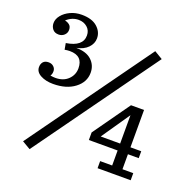

<svg xmlns="http://www.w3.org/2000/svg" viewBox="-140 -906 1049 1069"><g transform="rotate(20 385.0 -371.5)"><path d="M145.5 -356Q101.6 -356 71 -372.6Q40.5 -389.2 40.5 -418Q40.5 -437 51 -449Q61.5 -460.9 82.5 -460.9Q101.1 -460.9 112.8 -449.7Q124.5 -438.5 124.5 -422.9Q124.5 -405.8 116.7 -395Q133.8 -392.1 146.5 -392.1Q193.4 -392.1 221.4 -419.4Q249.5 -446.8 249.5 -485.8Q249.5 -560.1 171.9 -560.1Q158.7 -560.1 141.6 -557.1L134.8 -594.2Q231.4 -608.9 231.4 -673.8Q231.4 -703.6 210.4 -721.9Q189.5 -740.2 158.7 -740.2Q120.1 -740.2 87.9 -710.9Q104 -708 115.7 -698.2Q127.4 -688.5 127.4 -668.9Q127.4 -650.4 113.8 -637.7Q100.1 -625 80.6 -625Q57.1 -625 44.9 -640.1Q32.7 -655.3 32.7 -675.8Q32.7 -700.2 50.8 -722.4Q68.8 -744.6 99.1 -758.8Q129.4 -772.9 165.5 -772.9Q226.1 -772.9 257.8 -744.9Q289.6 -716.8 289.6 -678.2Q289.6 -646.5 265.4 -621.8Q241.2 -597.2 198.7 -588.9Q258.8 -588.9 290.3 -559.6Q321.8 -530.3 321.8 -485.8Q321.8 -430.2 272.9 -393.1Q224.1 -356 145.5 -356ZM147.5 29.8 98.6 1 618.7 -722.2 667.5 -692.9ZM539.6 0V-42H610.8V-130.9H440.4V-175.8L594.7 -393.1H671.9V-171.9H735.8V-130.9H671.9V-42H735.8V0ZM495.6 -171.9H610.8V-339.8Z"/></g></svg>

Font: Trocchi
Style: Regular
Weight: 400
Designer: Vernon Adams
Foundry: Vernon Adams
Version: Version 1.101; ttfautohint (v1.8.4.7-5d5b);gftools[0.9.27]